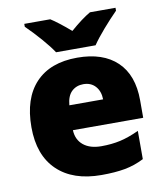

<svg xmlns="http://www.w3.org/2000/svg" viewBox="-86 -837 790 918"><g transform="rotate(-10 309.0 -378.0)"><path d="M333 9.8Q194.8 9.8 118.4 -63.7Q42 -137.2 42 -272.9Q42 -413.1 112.8 -488Q183.6 -563 314.9 -563Q439.9 -563 508.1 -497.8Q576.2 -432.6 576.2 -310.1V-225.1H234.9Q236.8 -178.7 268.8 -152.3Q300.8 -126 356 -126Q406.2 -126 448.5 -135.5Q490.7 -145 540 -168V-30.8Q495.1 -7.8 447.3 1Q399.4 9.8 333 9.8ZM321.8 -433.1Q288.1 -433.1 265.4 -411.9Q242.7 -390.6 238.8 -345.2H402.8Q401.9 -385.3 380.1 -409.2Q358.4 -433.1 321.8 -433.1ZM537.1 -766.1V-752Q504.9 -719.7 469.2 -678.7Q433.6 -637.7 412.1 -606H220.2Q201.2 -635.3 166.3 -675.5Q131.3 -715.8 94.2 -752V-766.1H220.2Q253.9 -745.1 314.9 -692.9Q372.1 -742.7 413.1 -766.1Z"/></g></svg>

Font: Open Sans ExtBd
Style: Bold
Weight: 800
Foundry: Ascender Corporation
Version: Version 1.10